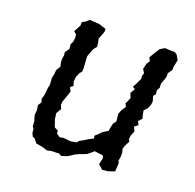

<svg xmlns="http://www.w3.org/2000/svg" viewBox="-98 -612 735 722"><g transform="rotate(20 269.5 -251.0)"><path d="M217 8 207 2 176 3 160 7 143 1 128 -2 114 -4 101 -20 92 -24 86 -38 85 -52 79 -60 78 -80 75 -88 71 -105 73 -121 70 -142 79 -156 75 -169 80 -186 83 -216 86 -229 85 -247 84 -256 88 -273 89 -288 100 -307 96 -324V-338L98 -350L97 -364L109 -381L107 -399L113 -411L115 -427L114 -440L103 -450L118 -478V-492L129 -497L144 -510L184 -507L192 -504L211 -498V-487L199 -455L202 -441L204 -424L193 -410L188 -397L181 -378L183 -345L184 -330L183 -317L176 -309L168 -291L166 -271L171 -255L160 -247L168 -232L162 -214L152 -186L151 -171L157 -158L145 -137L148 -114L154 -97L158 -85L173 -77L174 -66L188 -56L202 -59L232 -56L255 -60L261 -68L281 -79L288 -84L311 -96L309 -107L320 -116L332 -129L353 -142L355 -156L359 -173L368 -185L365 -215L371 -230L383 -249L377 -261L383 -273L388 -286L381 -304L392 -323L382 -329L391 -346L401 -367L400 -379L404 -391L395 -405L400 -427L409 -441L402 -454L417 -479L428 -496L446 -507L474 -505L484 -506L495 -499L506 -480L500 -452V-439L488 -422V-408L485 -397L477 -377L478 -360L471 -347L473 -332L465 -323L471 -302L469 -288L462 -272L450 -259L453 -243L457 -228L444 -214L451 -201L437 -189L445 -173L437 -154L435 -139L440 -131L429 -109L425 -96L429 -83V-66L426 -50L430 -40L428 -7L402 2L380 4L362 -12L368 -39L363 -48L329 -52L326 -48L306 -32L293 -27L277 -21L264 -15L251 -6L239 1Z"/></g></svg>

Font: Winky Rough Light
Style: Italic
Weight: 300
Italic angle: -8.97852°
Designer: Simon Atzbach
Foundry: typofactur
Version: Version 1.206; ttfautohint (v1.8.4.7-5d5b)